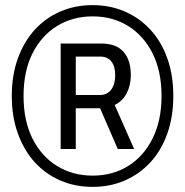

<svg xmlns="http://www.w3.org/2000/svg" viewBox="-20 -718 724 750"><path d="M342 12Q273 12 215.5 -13Q158 -38 116 -84Q74 -130 50 -196Q26 -262 26 -343Q26 -425 50 -490.5Q74 -556 116 -602Q158 -648 215.5 -673Q273 -698 342 -698Q410 -698 467.5 -673Q525 -648 567.5 -602Q610 -556 633.5 -490.5Q657 -425 657 -343Q657 -262 633.5 -196Q610 -130 567.5 -84Q525 -38 467.5 -13Q410 12 342 12ZM342 -32Q420 -32 480.5 -69.5Q541 -107 576 -177Q611 -247 611 -343Q611 -440 576 -509.5Q541 -579 480.5 -616.5Q420 -654 342 -654Q264 -654 203 -616.5Q142 -579 107 -509.5Q72 -440 72 -343Q72 -246 107 -176.5Q142 -107 203 -69.5Q264 -32 342 -32ZM217 -136V-548H375Q434 -548 462.5 -515.5Q491 -483 491 -425Q491 -385 475 -354Q459 -323 428 -308L504 -136H440L371 -295H276V-136ZM276 -347H372Q398 -347 414 -367.5Q430 -388 430 -424Q430 -459 415 -478Q400 -497 371 -497H276Z"/></svg>

Font: Archivo SemiCondensed
Style: Regular
Weight: 400
Width: 4
Designer: Hector Gatti
Foundry: Omnibus-Type
Version: Version 2.001